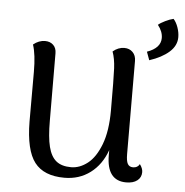

<svg xmlns="http://www.w3.org/2000/svg" viewBox="-49 -701 736 762"><g transform="rotate(5 318.5 -320.0)"><path d="M541 -36Q541 -15 525 -2.5Q509 10 481 10Q403 10 403 -92V-112Q382 -53 338 -20Q294 13 235 13Q153 13 116 -35Q79 -83 78 -197V-395Q78 -464 65 -503Q87 -521 112 -521Q132 -521 144.5 -509Q157 -497 157 -476L158 -207Q158 -142 167.5 -104Q177 -66 198.5 -48.5Q220 -31 258 -31Q292 -31 323.5 -55.5Q355 -80 375.5 -133.5Q396 -187 396 -269Q396 -398 394 -437Q392 -476 382 -503Q403 -521 428 -521Q448 -521 461 -508Q474 -495 474 -473L475 -103Q475 -75 481.5 -63.5Q488 -52 503 -52Q521 -52 529 -67Q541 -51 541 -36ZM518 -514Q572 -533 572 -573Q572 -599 552 -624Q561 -632 579.5 -641Q598 -650 612 -653Q623 -641 630 -621Q637 -601 637 -582Q637 -548 608 -522.5Q579 -497 530 -481Z"/></g></svg>

Font: Arima Madurai
Style: Regular
Weight: 400
Designer: Joana Correia and Natanael Gama
Foundry: NDISCOVER
Version: Version 1.019